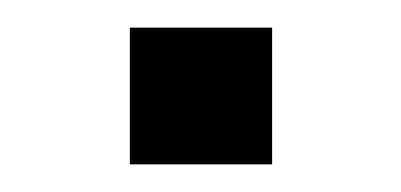

<svg xmlns="http://www.w3.org/2000/svg" viewBox="-20 -119 290 139"><path d="M74 -99H177V0H74Z"/></svg>

Font: Mozilla Text BETA
Style: Regular
Weight: 400
Designer: Studio DRAMA
Foundry: Studio DRAMA
Version: Version 0.100